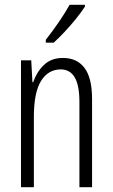

<svg xmlns="http://www.w3.org/2000/svg" viewBox="-20 -785 472 805"><path d="M244 -542Q303 -542 334.5 -500Q366 -458 366 -370V0H313V-357Q313 -428 293 -461Q273 -494 235 -494Q182 -494 152 -445.5Q122 -397 122 -295V0H68V-532H111L116 -440H119Q133 -482 163.5 -512Q194 -542 244 -542ZM336 -757Q321 -734 298 -705.5Q275 -677 250 -650.5Q225 -624 205 -606H172V-618Q203 -658 227 -693Q251 -728 272 -765H336Z"/></svg>

Font: Noto Sans Khmer ExtraCondensed Light
Style: Regular
Weight: 300
Width: 2
Designer: Danh Hong and the Monotype Design Team
Foundry: Monotype Imaging Inc.
Version: Version 2.004; ttfautohint (v1.8.4.7-5d5b)